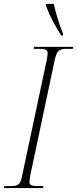

<svg xmlns="http://www.w3.org/2000/svg" viewBox="-40 -951 390 971"><path d="M270 -771H278L279 -779C258 -832 240 -892 232 -931H192V-923C212 -870 234 -827 270 -771ZM-20 0H178L180 -10H155C125 -10 109 -12 109 -30C109 -37 111 -54 114 -68L237 -649C248 -698 262 -704 300 -704H328L330 -714H132L130 -704H157C187 -704 201 -700 201 -683C201 -675 200 -665 196 -646L71 -58C62 -14 49 -10 10 -10H-18Z"/></svg>

Font: Noto Serif Display ExtraCondensed ExtraLight
Style: Italic
Weight: 200
Width: 2
Italic angle: -12°
Designer: Monotype Design Team
Foundry: Monotype Imaging Inc.
Version: Version 2.009